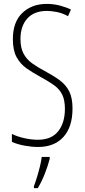

<svg xmlns="http://www.w3.org/2000/svg" viewBox="-20 -744 434 985"><path d="M352 -187Q352 -93 305.5 -41.5Q259 10 175 10Q144 10 107.5 3.5Q71 -3 41 -16V-57Q69 -43 105.5 -35Q142 -27 174 -27Q244 -27 278.5 -70.5Q313 -114 313 -186Q313 -230 299.5 -258Q286 -286 258.5 -306Q231 -326 187 -350Q148 -371 116 -393.5Q84 -416 65 -451Q46 -486 46 -543Q46 -631 94.5 -677.5Q143 -724 220 -724Q256 -724 289 -715Q322 -706 344 -695L329 -661Q300 -677 271 -682.5Q242 -688 221 -688Q155 -688 120 -649Q85 -610 85 -544Q85 -498 101 -468.5Q117 -439 145 -419Q173 -399 209 -380Q254 -356 286 -332.5Q318 -309 335 -275.5Q352 -242 352 -187ZM235 71Q226 106 210 147Q194 188 174 221H154V211Q161 193 169.5 165.5Q178 138 185 109.5Q192 81 194 61H235Z"/></svg>

Font: Noto Sans Lao ExtraCondensed ExtraLight
Style: Regular
Weight: 200
Width: 2
Designer: Monotype Design Team
Foundry: Monotype Imaging Inc.
Version: Version 2.003; ttfautohint (v1.8.4.7-5d5b)